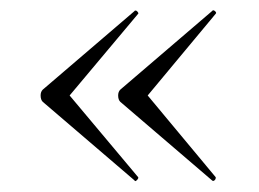

<svg xmlns="http://www.w3.org/2000/svg" viewBox="-20 -382 491 364"><path d="M61 -189Q57 -193 57 -201Q57 -208 61 -212L235 -361Q235 -362 237 -362Q239 -362 241 -359.5Q243 -357 242 -356L112 -201L242 -46Q243 -44 239.5 -40.5Q236 -37 235 -40ZM208 -189Q204 -193 204 -201Q204 -208 208 -212L382 -361Q384 -364 387.5 -361Q391 -358 389 -356L260 -201L389 -46V-45Q389 -42 386.5 -40Q384 -38 382 -40Z"/></svg>

Font: Cormorant Garamond Light
Style: Regular
Weight: 300
Designer: Christian Thalmann (Catharsis Fonts)
Version: Version 3.000